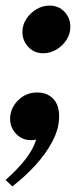

<svg xmlns="http://www.w3.org/2000/svg" viewBox="-30 -490 286 685"><path d="M103 -160Q138 -160 159.5 -138Q181 -116 181 -75Q181 -31 157 14.5Q133 60 95 101Q57 142 14 175L-10 152Q33 114 61 78Q89 42 99 8Q95 9 90 9.5Q85 10 80 10Q49 10 27.5 -12.5Q6 -35 6 -66Q6 -103 34 -131.5Q62 -160 103 -160ZM124 -300Q92 -300 71 -322.5Q50 -345 50 -376Q50 -401 64 -422.5Q78 -444 100 -457Q122 -470 147 -470Q179 -470 200 -448Q221 -426 221 -394Q221 -369 207 -347.5Q193 -326 171 -313Q149 -300 124 -300Z"/></svg>

Font: Brygada 1918
Style: Bold Italic
Weight: 700
Italic angle: -8°
Designer: Mateusz Machalski | Borys Kosmynka | Przemek Hoffer
Foundry: NIEPODLEGLA 2018
Version: Version 3.006